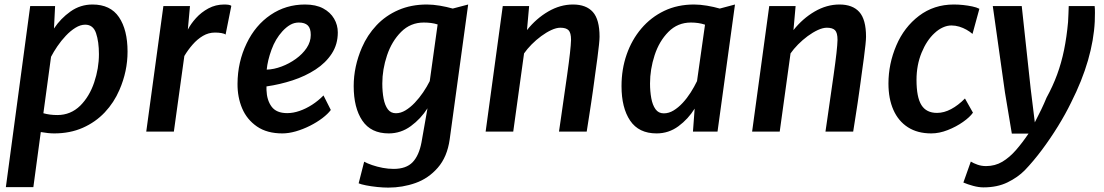

<svg xmlns="http://www.w3.org/2000/svg" viewBox="-20 -584 4901 852"><path d="M6 246.5 114 -557H224.5L219.5 -457.5Q249 -502 292.8 -533Q336.5 -564 390.5 -564Q470 -564 508 -507.8Q546 -451.5 546 -355Q546 -267.5 510 -185Q486 -129 445 -85.5Q404 -42 347.5 -17Q291 8 220.5 8Q195 8 161 2L128 246.5ZM234.5 -73.5Q293.5 -73.5 336 -115Q377 -156 398 -218.5Q419 -281 419 -343.5Q419 -399 406.2 -436.8Q393.5 -474.5 358 -474.5Q337 -474.5 314.8 -460.8Q292.5 -447 272 -425.2Q251.5 -403.5 234.5 -378.5Q217.5 -353.5 206.5 -332L172.5 -81.5Q187 -77.5 202.2 -75.5Q217.5 -73.5 234.5 -73.5Z M629 0 705 -557H823L813.5 -452.5Q826.5 -478 849.8 -503.8Q873 -529.5 905 -546.8Q937 -564 975 -564Q1000 -564 1006.5 -558L981 -430.5Q975.5 -435 962.8 -437.2Q950 -439.5 934 -439.5Q905.5 -439.5 880.5 -424.8Q855.5 -410 834.8 -386.2Q814 -362.5 798 -335.5L751.5 0Z M1233 8Q1165 8 1120.5 -22.5Q1075.5 -53.5 1054.5 -103.2Q1033.5 -153 1034 -212.5Q1034.5 -309 1074.5 -391.5Q1113 -472 1180.8 -518Q1248.5 -564 1333.5 -564Q1381.5 -564 1413.8 -546.8Q1446 -529.5 1462.5 -501.2Q1479 -473 1479 -440Q1479 -387 1452.2 -346Q1425.5 -305 1380.2 -275.5Q1335 -246 1278.5 -227.5Q1222 -209 1162.5 -200.5Q1162.5 -197 1162.5 -193Q1162.5 -189 1162.5 -185Q1164 -139.5 1185.2 -110.8Q1206.5 -82 1254.5 -82Q1281 -82 1309.2 -91.8Q1337.5 -101.5 1365 -119.2Q1392.5 -137 1415.5 -160.5L1448 -96Q1435 -78.5 1410.8 -60Q1386.5 -41.5 1355.8 -26Q1325 -10.5 1293 -1.2Q1261 8 1233 8ZM1163.5 -275Q1195.5 -276 1229.5 -288.8Q1263.5 -301.5 1293 -322.8Q1322.5 -344 1340.8 -371.2Q1359 -398.5 1359 -429Q1359 -458.5 1345.8 -471.2Q1332.5 -484 1306 -484Q1285.5 -484 1267.8 -473.8Q1250 -463.5 1233 -445Q1202 -411 1184.8 -363.5Q1167.5 -316 1163.5 -275Z M1703 248.5Q1681 248.5 1654 245.8Q1627 243 1604.2 238.5Q1581.5 234 1571.5 229.5L1596 133.5Q1609.5 141 1631.2 148.5Q1653 156 1678 160.8Q1703 165.5 1726.5 165.5Q1782.5 165.5 1811 135.8Q1839.5 106 1850.5 47L1877 -103.5Q1847.5 -57 1803.2 -24.5Q1759 8 1705 8Q1626 8 1587.8 -48.8Q1549.5 -105.5 1549.5 -202Q1549.5 -288.5 1586 -373Q1610 -428.5 1650.8 -471.8Q1691.5 -515 1748 -539.5Q1804.5 -564 1874.5 -564Q1901 -564 1932 -558.8Q1963 -553.5 1989 -546L2057.5 -564L1975.5 34.5Q1970 73.5 1956.8 105Q1943.5 136.5 1922.5 160.5Q1881 208 1823.5 228.2Q1766 248.5 1703 248.5ZM1737 -81.5Q1758 -81.5 1779.2 -94.2Q1800.5 -107 1820.5 -128Q1840.5 -149 1857.5 -174Q1874.5 -199 1887 -224L1922 -475.5Q1908 -480 1892.8 -482Q1877.5 -484 1860.5 -484Q1801.5 -484 1760 -442.5Q1718.5 -401 1697.5 -338.5Q1676.5 -276 1676.5 -213.5Q1676.5 -176.5 1682.2 -146.5Q1688 -116.5 1701 -99Q1714 -81.5 1737 -81.5Z M2135 0 2211 -557H2328L2318.5 -450.5Q2359.5 -502 2412.8 -533Q2466 -564 2522.5 -564Q2581 -564 2610.8 -530.8Q2640.5 -497.5 2640.5 -421Q2640.5 -409.5 2638 -385.2Q2635.5 -361 2631 -326.8Q2626.5 -292.5 2620.5 -250.5Q2619 -238.5 2616.5 -220.5Q2614 -202.5 2610.8 -179Q2607.5 -155.5 2603.2 -127.2Q2599 -99 2594 -67Q2589 -35 2583.5 0H2460.5Q2464 -22.5 2469 -58.2Q2474 -94 2481 -142Q2488 -190 2496.5 -250Q2505 -310 2509.2 -348.2Q2513.5 -386.5 2514 -407Q2514 -438.5 2503 -449.8Q2492 -461 2466.5 -461Q2449 -461 2426.8 -450.8Q2404.5 -440.5 2381.8 -423.8Q2359 -407 2339 -386.8Q2319 -366.5 2305.5 -347L2257.5 0Z M2893.5 8Q2814.5 8 2776.2 -48.8Q2738 -105.5 2738 -202Q2738 -277 2760.8 -342.2Q2783.5 -407.5 2826 -457.5Q2868.5 -507.5 2927.5 -535.8Q2986.5 -564 3060 -564Q3086 -564 3117.2 -558.8Q3148.5 -553.5 3174 -546L3241.5 -564L3164 0H3055L3062.5 -102Q3034 -56 2990.8 -24Q2947.5 8 2893.5 8ZM2925.5 -81Q2948 -81 2969 -93.8Q2990 -106.5 3009.2 -127.2Q3028.5 -148 3044.8 -173.5Q3061 -199 3073 -224L3108.5 -474.5Q3080.5 -484 3046 -484Q2987 -484 2946 -442.5Q2905 -401 2884.8 -338.8Q2864.5 -276.5 2864.5 -213.5Q2864.5 -179 2870 -148.5Q2875.5 -118 2888.8 -99.5Q2902 -81 2925.5 -81Z M3317.5 0 3393.5 -557H3510.5L3501 -450.5Q3542 -502 3595.2 -533Q3648.5 -564 3705 -564Q3763.5 -564 3793.2 -530.8Q3823 -497.5 3823 -421Q3823 -409.5 3820.5 -385.2Q3818 -361 3813.5 -326.8Q3809 -292.5 3803 -250.5Q3801.5 -238.5 3799 -220.5Q3796.5 -202.5 3793.2 -179Q3790 -155.5 3785.8 -127.2Q3781.5 -99 3776.5 -67Q3771.5 -35 3766 0H3643Q3646.5 -22.5 3651.5 -58.2Q3656.5 -94 3663.5 -142Q3670.5 -190 3679 -250Q3687.5 -310 3691.8 -348.2Q3696 -386.5 3696.5 -407Q3696.5 -438.5 3685.5 -449.8Q3674.5 -461 3649 -461Q3631.5 -461 3609.2 -450.8Q3587 -440.5 3564.2 -423.8Q3541.5 -407 3521.5 -386.8Q3501.5 -366.5 3488 -347L3440 0Z M4112.5 8Q4051.5 8 4009 -19.2Q3966.5 -46.5 3944.5 -96.2Q3922.5 -146 3922.5 -213.5Q3922.5 -300.5 3957.5 -382.5Q3992 -463.5 4058.2 -513.8Q4124.5 -564 4212.5 -564Q4232.5 -564 4253.8 -561.8Q4275 -559.5 4294.2 -555.5Q4313.5 -551.5 4326 -545L4295.5 -433.5Q4284 -443.5 4269 -452Q4254 -460.5 4236.8 -465.8Q4219.5 -471 4202 -471Q4183 -471 4163.8 -462.2Q4144.5 -453.5 4127 -437Q4092 -405 4069.5 -350Q4047 -295 4047 -229.5Q4047 -152.5 4068.8 -117.8Q4090.5 -83 4138 -83Q4169 -83 4200.5 -99.8Q4232 -116.5 4262 -147L4297.5 -84Q4283.5 -64 4253.2 -42.8Q4223 -21.5 4185.5 -6.8Q4148 8 4112.5 8Z M4344 247.5Q4323.5 247.5 4298.5 240.8Q4273.5 234 4255 226L4288 133Q4300 140.5 4317.8 146.8Q4335.5 153 4355.5 153Q4395.5 153 4427.8 133.8Q4460 114.5 4488.5 81.8Q4517 49 4544 9H4470L4439.5 -174L4385.5 -557H4514L4553.5 -191.5L4572 -41Q4587.5 -70.5 4600.5 -97.8Q4613.5 -125 4624 -150.5Q4652 -201.5 4671 -253.2Q4690 -305 4701.8 -362.5Q4713.5 -420 4719.5 -486Q4720.5 -501 4721.2 -521.2Q4722 -541.5 4722.5 -557H4837.5Q4839 -546.5 4838.8 -527Q4838.5 -507.5 4838 -488.5Q4834 -406.5 4808 -316.2Q4782 -226 4733 -129Q4708.5 -78.5 4674.8 -23.8Q4641 31 4603 81.8Q4565 132.5 4527.5 171.5Q4496.5 203 4451 225.2Q4405.5 247.5 4344 247.5Z"/></svg>

Font: Merriweather Sans Medium
Style: Italic
Weight: 500
Italic angle: -7.5°
Designer: Eben Sorkin
Foundry: Eben Sorkin
Version: Version 2.001